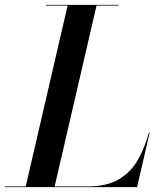

<svg xmlns="http://www.w3.org/2000/svg" viewBox="-66 -770 666 790"><path d="M498 0H-46V-3H39.8L212.2 -747H123V-750H422V-747H331.2L158.8 -3H295Q373.5 -3 422.7 -32.1Q471.9 -61.1 500.7 -111.3Q529.5 -161.5 547 -225H550Z"/></svg>

Font: Bodoni* 72 Medium
Style: Italic
Weight: 500
Italic angle: -13°
Version: Version 1.002; ttfautohint (v0.97) -l 8 -r 50 -G 200 -x 14 -